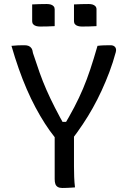

<svg xmlns="http://www.w3.org/2000/svg" viewBox="-20 -930 640 955"><path d="M353 2Q343 3 332.5 3.5Q322 4 311.5 4.5Q301 5 290 5Q276 5 267.5 0Q259 -5 255.5 -14.5Q252 -24 252 -39Q252 -100 252 -162.5Q252 -225 252 -286H348Q348 -256 348 -225Q348 -194 348 -163Q348 -132 348 -102Q348 -75 349 -49Q350 -23 353 2ZM37 -702Q54 -704 70.5 -704.5Q87 -705 102 -705Q114 -705 122.5 -701.5Q131 -698 136.5 -690Q142 -682 144 -666Q161 -614 177 -569Q193 -524 211.5 -482Q230 -440 253.5 -394Q277 -348 308 -293L268 -324H331L290 -292Q325 -350 349.5 -397Q374 -444 393 -489Q412 -534 429 -585Q446 -636 465 -702Q481 -704 497 -704.5Q513 -705 530 -705Q545 -705 552.5 -696Q560 -687 556 -671Q542 -619 524 -571.5Q506 -524 485.5 -479.5Q465 -435 441.5 -393Q418 -351 391.5 -311.5Q365 -272 336 -234Q314 -234 299 -234.5Q284 -235 275.5 -236.5Q267 -238 261.5 -241Q256 -244 251 -249Q227 -279 203.5 -315.5Q180 -352 157 -395Q134 -438 113 -486.5Q92 -535 73 -589Q54 -643 37 -702ZM140 -908Q157 -909 176 -909.5Q195 -910 212 -910Q224 -910 232.5 -907.5Q241 -905 246.5 -899Q252 -893 252 -884V-800Q234 -799 215.5 -798.5Q197 -798 179 -798Q169 -798 160 -800.5Q151 -803 145.5 -809Q140 -815 140 -824ZM348 -908Q366 -909 384.5 -909.5Q403 -910 421 -910Q432 -910 440.5 -907.5Q449 -905 454.5 -899Q460 -893 460 -884V-800Q443 -799 424 -798.5Q405 -798 387 -798Q377 -798 368 -800.5Q359 -803 353.5 -809Q348 -815 348 -824Z"/></svg>

Font: Rec Mono Semicasual
Style: Regular
Weight: 400
Version: Version 1.085; ttfautohint (v1.8.4.7-5d5b)